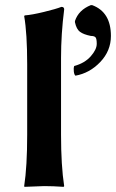

<svg xmlns="http://www.w3.org/2000/svg" viewBox="-20 -725 452 748"><path d="M272 -638.2V-643.1Q286.1 -686 334 -705.1H338.9Q412.1 -678.2 412.1 -585Q412.1 -526.9 370.6 -483.4Q329.1 -439.9 273.9 -430.2Q269 -434.1 267.6 -446.5Q266.1 -459 269 -467.8Q310.1 -479 333.5 -505.6Q356.9 -532.2 356.9 -554.2Q356.9 -574.2 352.1 -579.6Q347.2 -585 334 -585Q305.2 -590.8 291.5 -601.1Q277.8 -611.3 272 -638.2ZM85.9 -200.2V-474.1Q85.9 -595.2 74.2 -662.1L76.2 -665Q104 -667 151.1 -678.5Q198.2 -689.9 219.2 -698.2Q230.5 -698.2 230 -688Q217.8 -591.8 217.8 -500V-200.2Q217.8 -80.1 230 0L228 2.9Q186 0 151.9 0L75.2 2.9L74.2 0Q85.9 -76.2 85.9 -200.2Z"/></svg>

Font: Linux Biolinum O
Style: Bold
Weight: 700
Designer: Philipp H. Poll
Foundry: Philipp H. Poll
Version: Version 1.3.2